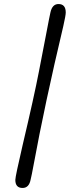

<svg xmlns="http://www.w3.org/2000/svg" viewBox="-20 -780 403 952"><path d="M92 152Q56 152 56 112Q56 95 93 -64Q149 -301 173 -425.5Q197 -550 207.5 -604Q218 -658 223 -684.5Q228 -711 230 -718Q239 -760 270 -760Q306 -760 306 -718Q306 -704 294 -651Q202 -264 146 41Q137 90 132 110Q124 152 92 152Z"/></svg>

Font: Delius Swash Caps
Style: Regular
Weight: 400
Designer: Natalia Raices
Foundry: Natalia Raices
Version: Version 1.002